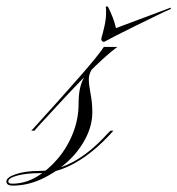

<svg xmlns="http://www.w3.org/2000/svg" viewBox="-98 -572 555 601"><path d="M10 -163H0L12 -176Q101 -274 155.5 -336.5Q210 -399 227 -425H269Q230 -396 173 -338Q116 -280 22 -177ZM249 -154Q195 -95 138 -62.5Q81 -30 26 -30Q-15 -30 -43.5 -22.5Q-72 -15 -72 -4Q-72 3 -60 3Q-20 3 16.5 -18.5Q53 -40 83 -75.5Q113 -111 130.5 -155.5Q148 -200 148 -247Q148 -275 152.5 -296Q157 -317 171 -340.5Q185 -364 215 -395L268 -425Q233 -398 214 -381.5Q195 -365 187.5 -351.5Q180 -338 180 -323Q180 -307 185.5 -278.5Q191 -250 191 -221Q191 -179 169.5 -138Q148 -97 111.5 -64Q75 -31 31 -11Q-13 9 -58 9Q-78 9 -78 -4Q-78 -17 -48 -27Q-18 -37 25 -37Q132 -37 236 -151L248 -163H257ZM436 -548 437 -544Q422 -538 391.5 -523Q361 -508 326 -491Q291 -474 264 -460Q237 -446 228 -441Q219 -441 219 -451Q224 -468 229 -490Q234 -512 234 -532Q234 -537 234 -541.5Q234 -546 233 -550Q233 -552 237 -552Q239 -552 241 -549Q249 -532 255 -517Q261 -502 265 -484Z"/></svg>

Font: Ballet 24pt
Style: Regular
Weight: 400
Designer: Maximiliano R. Sproviero
Foundry: Omnibus-Type
Version: Version 1.100